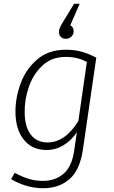

<svg xmlns="http://www.w3.org/2000/svg" viewBox="-20 -796 603 1019"><path d="M491 -490 420 -2Q404 107 348.5 155Q293 203 209 203Q122 203 39 155L58 121Q94 141 130 152.5Q166 164 208 164Q273 164 317.5 126Q362 88 374 1L388 -94Q358 -50 316.5 -25Q275 0 227 0Q150 0 106 -55Q62 -110 62 -204Q62 -279 90 -354.5Q118 -430 178 -481Q238 -532 328 -532Q377 -532 414 -521.5Q451 -511 491 -490ZM111 -201Q111 -124 143 -82Q175 -40 232 -40Q326 -40 396 -154L441 -467Q393 -494 329 -494Q254 -494 205 -448Q156 -402 133 -334.5Q110 -267 111 -201ZM293 -625Q293 -638 298.5 -650.5Q304 -663 322 -692L373 -776H403L353 -662Q362 -657 366.5 -648.5Q371 -640 371 -631Q371 -614 359 -602Q347 -590 329 -590Q313 -590 303 -600Q293 -610 293 -625Z"/></svg>

Font: Fira Sans ExtraLight
Style: Italic
Weight: 275
Italic angle: -8°
Designer: Carrois Corporate & Edenspiekermann AG
Foundry: Carrois Corporate GbR & Edenspiekermann AG
Version: Version 4.203